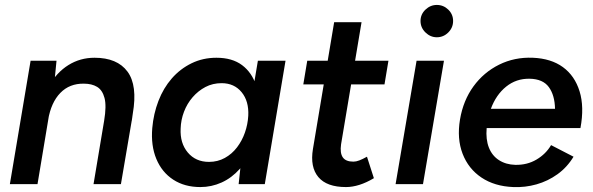

<svg xmlns="http://www.w3.org/2000/svg" viewBox="-20 -746 2401 778"><path d="M20 0 104 -500H209L200 -408L132 0ZM359 0 402 -257 516 -270 470 0ZM402 -257Q412 -317 403.5 -349Q395 -381 373.5 -394Q352 -407 320 -407Q262 -408 224.5 -369.5Q187 -331 175 -260L132 -262Q146 -342 178 -397.5Q210 -453 257.5 -482.5Q305 -512 363 -512Q455 -512 496.5 -456Q538 -400 518 -285L514 -257Z M947 0 957 -93 1025 -500H1137L1053 0ZM792 12Q728 12 682 -18Q636 -48 613.5 -102Q591 -156 597 -227Q602 -285 622 -337Q642 -389 676 -428Q710 -467 756 -489.5Q802 -512 857 -512Q921 -512 961 -482Q1001 -452 1018 -399Q1035 -346 1029 -276Q1025 -205 1004.5 -151.5Q984 -98 951.5 -61.5Q919 -25 878 -6.5Q837 12 792 12ZM827 -90Q862 -90 891 -106Q920 -122 940.5 -149Q961 -176 972.5 -209Q984 -242 986 -277Q989 -336 959 -372.5Q929 -409 878 -409Q842 -409 812.5 -393.5Q783 -378 760.5 -352Q738 -326 725.5 -293Q713 -260 712 -225Q709 -166 741 -128Q773 -90 827 -90Z M1382 12Q1304 12 1270 -28.5Q1236 -69 1248 -142L1334 -656H1445L1362 -161Q1357 -126 1369 -108.5Q1381 -91 1412 -91Q1423 -91 1436 -96Q1449 -101 1467 -111L1495 -24Q1465 -6 1436.5 3Q1408 12 1382 12ZM1209 -404 1225 -500H1554L1538 -404Z M1583 0 1668 -500H1779L1694 0ZM1750 -595Q1724 -595 1704 -614.5Q1684 -634 1684 -661Q1684 -688 1704 -707Q1724 -726 1750 -726Q1777 -726 1796.5 -707Q1816 -688 1816 -661Q1816 -634 1796.5 -614.5Q1777 -595 1750 -595Z M2060 12Q1984 9 1931 -26.5Q1878 -62 1854.5 -123Q1831 -184 1844 -262Q1857 -339 1898.5 -396Q1940 -453 2002.5 -484Q2065 -515 2139 -512Q2213 -509 2261 -474Q2309 -439 2328.5 -376Q2348 -313 2332 -227H1952Q1948 -181 1961 -148Q1974 -115 2002 -97Q2030 -79 2068 -78Q2116 -77 2154 -99.5Q2192 -122 2213 -158L2304 -111Q2278 -68 2239 -40Q2200 -12 2154 1Q2108 14 2060 12ZM1969 -305H2229Q2228 -360 2204 -393Q2180 -426 2126 -427Q2072 -428 2031 -395Q1990 -362 1969 -305Z"/></svg>

Font: Figtree SemiBold
Style: Italic
Weight: 600
Italic angle: -9.5°
Foundry: Erik Kennedy
Version: Version 2.001;gftools[0.9.30]